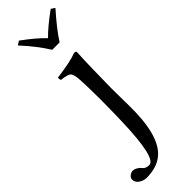

<svg xmlns="http://www.w3.org/2000/svg" viewBox="-345 -660 914 914"><g transform="rotate(-45 112.0 -203.0)"><path d="M112.8 -307.1Q110.8 -349.1 99.9 -360.1Q88.9 -371.1 47.9 -375Q43.9 -387.2 45.9 -393.1Q141.1 -405.3 183.1 -421.9Q196.3 -421.9 195.8 -415Q192.9 -360.8 191.9 -311Q189.5 -213.9 189.5 -172.9Q189.5 -138.2 190.9 -64Q194.8 146 117.2 209Q76.2 243.2 6.8 243.2Q-11.2 243.2 -29.5 231.7Q-47.9 220.2 -47.9 200.2Q-47.9 188 -36.9 179.9Q-25.9 171.9 -16.1 171.9Q-11.2 171.9 -6.1 173.3Q-1 174.8 2.4 176.5Q5.9 178.2 10.5 181.6Q15.1 185.1 17.1 186.5Q19 188 22.9 192.4Q26.9 196.8 27.8 198.2Q39.1 209.5 59.1 209Q106 209 113.3 -29.8Q113.8 -43 113.8 -49.8Q114.7 -79.1 115.2 -111.6Q115.7 -144 115.7 -176.8Q115.7 -252.4 112.8 -307.1ZM120.1 -505.9Q82 -567.9 19 -636.2L39.1 -648.9Q109.9 -597.2 145 -559.1Q183.1 -598.1 252.9 -648.9L272 -636.2Q205.1 -561 169.9 -505.9Z"/></g></svg>

Font: Linux Libertine Display
Style: Regular
Weight: 400
Designer: Philipp H. Poll
Foundry: Philipp H. Poll
Version: Version 5.0.9